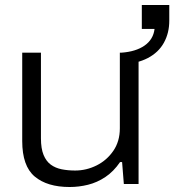

<svg xmlns="http://www.w3.org/2000/svg" viewBox="-20 -737 698 769"><path d="M259 12Q169 12 119 -30Q69 -72 69 -172V-526H144V-183Q144 -142 154.5 -116.5Q165 -91 183.5 -77.5Q202 -64 227 -59Q252 -54 281 -54Q326 -54 367 -74.5Q408 -95 434 -133Q460 -171 460 -223V-526H535V0H476L469 -88H461Q435 -50 402 -28Q369 -6 332.5 3Q296 12 259 12ZM466 -479V-526Q524 -530 559 -554.5Q594 -579 599 -621H548V-717H658V-654Q658 -605 636.5 -566Q615 -527 572 -504.5Q529 -482 466 -479Z"/></svg>

Font: Archivo SemiExpanded Light
Style: Regular
Weight: 300
Width: 6
Designer: Hector Gatti
Foundry: Omnibus-Type
Version: Version 2.001